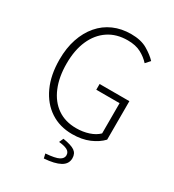

<svg xmlns="http://www.w3.org/2000/svg" viewBox="-209 -790 1024 1128"><g transform="rotate(30 302.5 -226.0)"><path d="M338 12Q253 12 189.5 -30Q126 -72 90.5 -149Q55 -226 55 -331Q55 -409 76 -471.5Q97 -534 135.5 -579Q174 -624 227.5 -647.5Q281 -671 346 -671Q413 -671 456.5 -645.5Q500 -620 526 -592L499 -562Q474 -590 437.5 -609.5Q401 -629 347 -629Q271 -629 216.5 -592.5Q162 -556 132.5 -489.5Q103 -423 103 -331Q103 -240 131.5 -172Q160 -104 213 -67Q266 -30 341 -30Q386 -30 425.5 -43Q465 -56 489 -80V-285H331V-324H533V-63Q502 -30 452.5 -9Q403 12 338 12ZM266 219 259 189Q324 184 348 171Q372 158 372 137Q372 114 351.5 103.5Q331 93 295 90L308 61Q365 70 388 86Q411 102 411 134Q411 173 374 193.5Q337 214 266 219Z"/></g></svg>

Font: Source Sans 3 Light
Style: Regular
Weight: 300
Designer: Paul D. Hunt
Foundry: Adobe
Version: Version 3.052;hotconv 1.1.0;makeotfexe 2.6.0